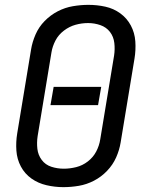

<svg xmlns="http://www.w3.org/2000/svg" viewBox="-20 -763 616 791"><path d="M241 8Q273 8 305 2.5Q337 -3 367 -18.5Q397 -34 421 -59Q445 -84 458.5 -114.5Q472 -145 477 -176L534 -521Q540 -557 537.5 -592.5Q535 -628 519 -658Q503 -688 475.5 -708Q448 -728 414 -735.5Q380 -743 344 -743Q313 -743 280.5 -737.5Q248 -732 218 -716.5Q188 -701 164 -676.5Q140 -652 126.5 -621Q113 -590 108 -559L51 -214Q45 -178 47.5 -142.5Q50 -107 66 -77Q82 -47 109.5 -27.5Q137 -8 171.5 0Q206 8 241 8ZM384 -330 397 -405H201L188 -330ZM243 -68Q216 -68 191.5 -76Q167 -84 152 -104Q137 -124 134 -149.5Q131 -175 135 -202L192 -547Q196 -572 208.5 -596Q221 -620 243.5 -637Q266 -654 291.5 -661Q317 -668 343 -668Q369 -668 393.5 -659.5Q418 -651 433 -631.5Q448 -612 451 -586Q454 -560 450 -534L393 -189Q389 -163 376.5 -139Q364 -115 342 -98Q320 -81 294 -74.5Q268 -68 243 -68Z"/></svg>

Font: Iosevka Sparkle
Style: Italic
Weight: 400
Italic angle: -9°
Designer: Belleve Invis
Foundry: Belleve Invis
Version: Version 4.5.0; ttfautohint (v1.8.3)